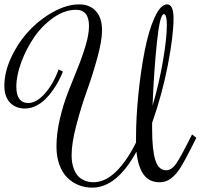

<svg xmlns="http://www.w3.org/2000/svg" viewBox="-128 -840 925 885"><path d="M302.2 0Q356.9 0 407 -49.1Q457 -98.1 499 -183.1V-206.1Q499 -298.8 509.8 -405Q520.5 -511.2 538.6 -604.2Q556.6 -697.3 584.2 -758.5Q611.8 -819.8 642.1 -819.8Q671.9 -819.8 671.9 -754.9Q671.9 -676.8 645.8 -540.8Q619.6 -404.8 573.2 -273.9V-243.2Q573.2 -148.4 588.1 -101.8Q603 -55.2 637.2 -55.2Q663.1 -55.2 684.3 -86.2Q705.6 -117.2 752 -210L757.3 -220.2L776.9 -205.1L772 -194.8Q720.2 -91.3 700.2 -61.5Q666.5 -11.7 629.4 -2.4Q618.7 0 606.9 0Q559.6 0 533.9 -35.6Q508.3 -71.3 501 -141.1Q410.2 24.9 296.9 24.9Q264.2 24.9 235.1 13.4Q206.1 2 182.9 -20.5Q159.7 -43 146 -80.1Q132.3 -117.2 132.3 -165Q132.3 -224.6 147.7 -290.8Q163.1 -356.9 185.3 -414.1Q207.5 -471.2 229.5 -524.9Q251.5 -578.6 266.8 -630.4Q282.2 -682.1 282.2 -720.2Q282.2 -794.9 222.2 -794.9Q170.4 -794.9 118.9 -759Q67.4 -723.1 30.5 -669.9Q-6.3 -616.7 -29.5 -554.4Q-52.7 -492.2 -52.7 -439.9Q-52.7 -402.8 -38.6 -384Q-24.4 -365.2 2 -365.2Q39.6 -365.2 78.4 -408.4Q117.2 -451.7 142.1 -520L162.1 -509.8Q153.3 -488.8 143.1 -468.8Q132.8 -448.7 115.7 -424.3Q98.6 -399.9 80.3 -382.1Q62 -364.3 37.6 -352.1Q13.2 -339.8 -12.7 -339.8Q-55.7 -339.8 -81.8 -366.9Q-107.9 -394 -107.9 -444.8Q-107.9 -508.8 -75.4 -577.4Q-43 -646 6.6 -698.7Q56.2 -751.5 118.4 -785.6Q180.7 -819.8 237.3 -819.8Q285.2 -819.8 313.7 -789.1Q342.3 -758.3 342.3 -700.2Q342.3 -651.9 320.3 -572.3Q298.3 -492.7 272.2 -420.2Q246.1 -347.7 224.1 -263.9Q202.1 -180.2 202.1 -125Q202.1 -94.2 209.2 -71Q216.3 -47.9 226.6 -34.7Q236.8 -21.5 251 -13.4Q265.1 -5.4 277.3 -2.7Q289.6 0 302.2 0ZM627 -774.9Q608.9 -774.9 595.2 -644Q581.5 -513.2 575.2 -353Q606 -457.5 623.5 -561.3Q641.1 -665 641.1 -724.1Q641.1 -774.9 627 -774.9Z"/></svg>

Font: Rochester
Style: Regular
Weight: 400
Designer: Gillian Fisher
Foundry: Font Diner, Inc DBA Sideshow
Version: Version 1.005